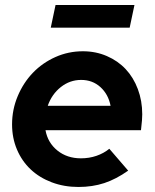

<svg xmlns="http://www.w3.org/2000/svg" viewBox="-20 -733 616 764"><path d="M490 -54Q442 -20 395 -4.5Q348 11 292 11Q235 11 186 -7.5Q137 -26 102 -59Q67 -92 47.5 -138Q28 -184 28 -238Q28 -297 50.5 -350.5Q73 -404 111 -443.5Q149 -483 200.5 -506Q252 -529 310 -529Q361 -529 405 -510Q449 -491 480 -458Q511 -425 528.5 -378.5Q546 -332 546 -278Q546 -267 545 -254.5Q544 -242 541 -215H161Q170 -165 208.5 -134Q247 -103 302 -103Q335 -103 364 -113Q393 -123 415 -141ZM303 -415Q258 -415 222 -386.5Q186 -358 170 -312H420Q411 -358 379.5 -386.5Q348 -415 303 -415ZM515 -713 496 -623H182L201 -713Z"/></svg>

Font: Red Hat Display
Style: Bold Italic
Weight: 700
Italic angle: -12°
Designer: Pentagram / MCKL
Foundry: Pentagram / MCKL
Version: Version 1.003; Red Hat Display Bold Italic